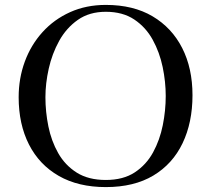

<svg xmlns="http://www.w3.org/2000/svg" viewBox="-20 -759 860 782"><path d="M655 -368Q655 -426 642.5 -486Q630 -546 602 -597Q574 -648 527 -679.5Q480 -711 411 -711Q344 -711 297 -678Q250 -645 221 -592.5Q192 -540 178.5 -479.5Q165 -419 165 -363Q165 -304 177 -244.5Q189 -185 217 -135.5Q245 -86 292.5 -56Q340 -26 411 -26Q482 -26 529 -57Q576 -88 603.5 -138.5Q631 -189 643 -249Q655 -309 655 -368ZM764 -371Q764 -260 723.5 -175.5Q683 -91 604.5 -44Q526 3 411 3Q299 3 219.5 -42.5Q140 -88 98 -170.5Q56 -253 56 -363Q56 -440 81 -508Q106 -576 153 -628Q200 -680 265.5 -709.5Q331 -739 411 -739Q523 -739 601.5 -692.5Q680 -646 722 -563.5Q764 -481 764 -371Z"/></svg>

Font: Kaisei Opti
Style: Regular
Weight: 400
Designer: Font-Kai, 金井和夫
Foundry: KAZUO KANAI
Version: Version 5.003